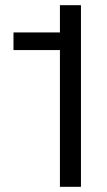

<svg xmlns="http://www.w3.org/2000/svg" viewBox="-20 -720 412 740"><path d="M292 -700H211V-595H32V-527H211V0H292Z"/></svg>

Font: Meta Space
Style: Regular
Weight: 400
Designer: Meta Pool / Florian Karsten
Foundry: Meta Pool / Florian Karsten
Version: Version 2.000;Glyphs 3.1.1 (3137)